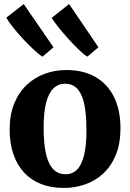

<svg xmlns="http://www.w3.org/2000/svg" viewBox="-20 -915 641 946"><path d="M27.5 -275.5Q27.5 -350 50.2 -405.2Q73 -460.5 112 -497Q151 -533.5 201.2 -551.8Q251.5 -570 307 -570Q391 -570 450.5 -535.5Q510 -501 541.8 -437Q573.5 -373 573.5 -283.5Q573.5 -207.5 550.8 -152Q528 -96.5 489 -60.2Q450 -24 399.5 -6.5Q349 11 293.5 11Q231 11 181.8 -8.5Q132.5 -28 98.2 -65.2Q64 -102.5 45.8 -155.8Q27.5 -209 27.5 -275.5ZM303 -56.5Q337 -56.5 359.8 -79.5Q382.5 -102.5 394.2 -150.2Q406 -198 406 -272Q406 -327.5 400.5 -370.5Q395 -413.5 382.5 -443Q370 -472.5 350 -487.5Q330 -502.5 301 -502.5Q267 -502.5 243.2 -479.5Q219.5 -456.5 207.2 -409Q195 -361.5 195 -287Q195 -231 201 -188Q207 -145 220 -115.8Q233 -86.5 253.5 -71.5Q274 -56.5 303 -56.5ZM189 -636Q172.5 -646 146.5 -670Q120.5 -694 92.8 -724Q65 -754 42.8 -782Q20.5 -810 11 -828L97 -895L243.5 -682L190 -636ZM410 -636Q393.5 -646 369 -669.5Q344.5 -693 318 -722.2Q291.5 -751.5 269 -779.5Q246.5 -807.5 234.5 -827L320.5 -895L465 -682L410.5 -636Z"/></svg>

Font: Merriweather ExtraBold
Style: Regular
Weight: 800
Version: Version 2.100